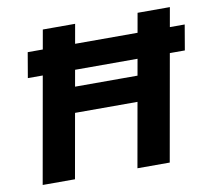

<svg xmlns="http://www.w3.org/2000/svg" viewBox="-78 -789 973 878"><g transform="rotate(-10 409.0 -350.0)"><path d="M69 -493 89 -610H818L798 -493ZM491 0 615 -700H765L641 0ZM51 0 175 -700H325L201 0ZM234 -299 256 -417H588L566 -299Z"/></g></svg>

Font: DM Sans 20pt Black
Style: Italic
Weight: 900
Italic angle: -10°
Version: Version 4.004;gftools[0.9.30]